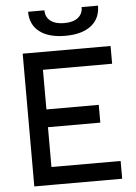

<svg xmlns="http://www.w3.org/2000/svg" viewBox="-60 -953 706 999"><g transform="rotate(-5 293.0 -454.0)"><path d="M78.1 0V-693.4H175.8V0ZM78.1 0V-92.8H537.1V0ZM78.1 -300.8V-393.6H449.2V-300.8ZM78.1 -600.6V-693.4H537.1V-600.6ZM307.6 -766.6Q220.7 -766.6 172.9 -803.7Q125 -840.8 125 -908.2H210.4Q210.4 -872.6 236.1 -852.8Q261.7 -833 307.6 -833Q354 -833 379.4 -852.8Q404.8 -872.6 404.8 -908.2H490.2Q490.2 -840.8 442.4 -803.7Q394.5 -766.6 307.6 -766.6Z"/></g></svg>

Font: Cascadia Code PL
Style: Regular
Weight: 400
Monospace: yes
Designer: Aaron Bell
Foundry: Saja Typeworks
Version: Version 2102.003